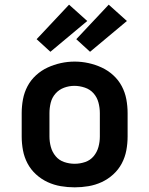

<svg xmlns="http://www.w3.org/2000/svg" viewBox="-20 -795 640 823"><path d="M300 8Q270 8 240.5 3Q211 -2 184 -14.5Q157 -27 134.5 -47.5Q112 -68 98 -94.5Q84 -121 78.5 -150.5Q73 -180 73 -210V-310Q73 -340 78.5 -369.5Q84 -399 98 -425.5Q112 -452 134.5 -472.5Q157 -493 184 -505.5Q211 -518 240.5 -524.5Q270 -531 300 -531Q330 -531 359.5 -524.5Q389 -518 416 -505.5Q443 -493 465.5 -472.5Q488 -452 502 -425.5Q516 -399 521.5 -369.5Q527 -340 527 -310V-210Q527 -180 521.5 -150.5Q516 -121 502 -94.5Q488 -68 465.5 -47.5Q443 -27 416 -14.5Q389 -2 359.5 3Q330 8 300 8ZM300 -93Q323 -93 345 -100.5Q367 -108 381.5 -125.5Q396 -143 402 -165Q408 -187 408 -210V-310Q408 -333 402 -355.5Q396 -378 381 -395Q366 -412 343.5 -419.5Q321 -427 299 -427Q276 -427 254.5 -419Q233 -411 218 -394Q203 -377 197.5 -355Q192 -333 192 -310V-210Q192 -187 198 -165Q204 -143 218.5 -125.5Q233 -108 255 -100.5Q277 -93 300 -93ZM366 -573 307 -627 446 -775 524 -705ZM196 -573 137 -627 276 -775 354 -705Z"/></svg>

Font: Zed Sans Extended
Style: Bold
Weight: 700
Width: 7
Designer: Belleve Invis
Foundry: Belleve Invis
Version: Version 1.0.0; ttfautohint (v1.8.4)